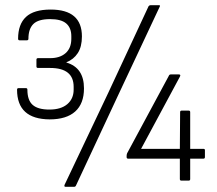

<svg xmlns="http://www.w3.org/2000/svg" viewBox="-20 -699 839 743"><path d="M172 -237Q46 -238 46 -352Q46 -358 52 -358H80Q86 -358 86 -352Q86 -311 106.5 -293Q127 -275 171 -275Q216 -275 240.5 -296Q265 -317 265 -352V-363Q265 -436 174 -436H127Q121 -436 121 -442V-468Q121 -474 127 -474H174Q212 -474 234 -493.5Q256 -513 256 -549V-559Q256 -591 236.5 -608Q217 -625 174 -625Q128 -625 109 -606Q90 -587 90 -549Q90 -543 84 -543H56Q50 -543 50 -549Q50 -605 80.5 -633.5Q111 -662 176 -662Q297 -662 297 -558Q297 -518 281 -493.5Q265 -469 237 -458V-457Q305 -437 305 -357Q305 -298 271 -267.5Q237 -237 172 -237ZM234 24Q227 24 230 16L399 -340L555 -675Q558 -679 563 -679H594Q602 -679 598 -673L436 -328L274 19Q272 24 266 24ZM682 0Q676 0 676 -6V-85H476Q470 -85 470 -91V-96Q470 -101 472 -106L633 -405Q635 -411 641 -411H672Q681 -411 676 -402L526 -123H676L677 -265Q677 -271 683 -271H710Q716 -271 716 -265V-123H767Q773 -123 773 -118V-91Q773 -85 767 -85H716V-6Q716 0 710 0Z"/></svg>

Font: Sofia Sans Semi Condensed Light
Style: Regular
Weight: 300
Designer: Botio Nikoltchev, Ani Petrova
Foundry: lettersoup
Version: Version 4.100; ttfautohint (v1.8.4.7-5d5b)